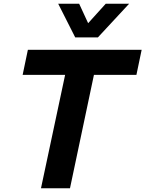

<svg xmlns="http://www.w3.org/2000/svg" viewBox="-20 -1006 777 1026"><path d="M382 -806 291 -986H403L451 -882L545 -986H670L503 -806ZM199 0 328 -606H101L129 -740H737L709 -606H482L354 0Z"/></svg>

Font: Be Vietnam Pro
Style: Bold Italic
Weight: 700
Italic angle: -12°
Designer: Lam Bao, Tony Le, Vietanh Nguyen
Foundry: Yellow Type Foundry
Version: Version 1.002; ttfautohint (v1.8.3)